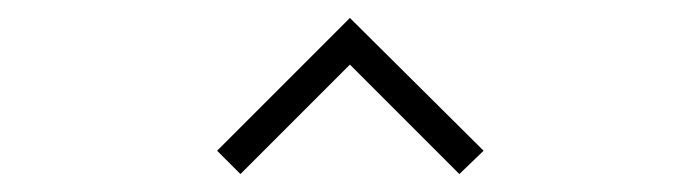

<svg xmlns="http://www.w3.org/2000/svg" viewBox="-20 -938 780 214"><path d="M222 -770 370 -918 519 -770 492 -744 370 -866 248 -744Z"/></svg>

Font: Major Mono Display
Style: Regular
Weight: 400
Designer: Emre Parlak
Foundry: Emre Parlak
Version: Version 2.000; ttfautohint (v1.8) -l 8 -r 50 -G 200 -x 14 -D